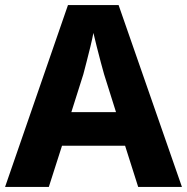

<svg xmlns="http://www.w3.org/2000/svg" viewBox="-20 -737 738 757"><path d="M524.8 0 473.2 -162.4H224.5L172.5 0H0L248 -717H447.6L697.3 0ZM390.4 -444.2Q386.1 -459.6 377.7 -490.4Q369.4 -521.2 361.2 -554.1Q353 -587.1 348.3 -607.2Q344 -584.5 336.5 -553.5Q329 -522.6 321.4 -493.4Q313.9 -464.3 308.6 -444.2L261.3 -294.9H437.4Z"/></svg>

Font: Noto Sans Oriya
Style: Regular
Weight: 400
Designer: Amélie Bonet and Sol Matas
Foundry: Google LLC
Version: Version 2.006